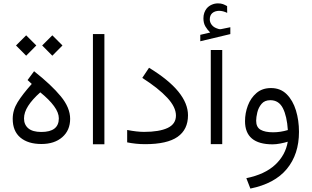

<svg xmlns="http://www.w3.org/2000/svg" viewBox="-20 -854 1844 1136"><path d="M181.6 -432.6Q284.7 -351.1 339.8 -283.9Q395 -216.8 395 -150.9Q395 -83 348.6 -42.5Q302.2 -2 225.1 -2Q146 -2 100.6 -40Q55.2 -78.1 55.2 -150.9Q55.2 -202.6 84.5 -249.8Q113.8 -296.9 168 -357.4L143.1 -380.4ZM218.3 -307.6Q171.4 -266.1 146.7 -227.5Q122.1 -189 122.1 -153.3Q122.1 -116.2 147.5 -94.7Q172.9 -73.2 224.6 -73.2Q328.1 -73.2 328.1 -153.8Q328.1 -187.5 299.6 -226.3Q271 -265.1 218.3 -307.6ZM229.5 -585 289.6 -645 349.6 -585 289.6 -524.4ZM74.7 -585 134.8 -645 194.8 -585 134.8 -524.4Z M529.8 -652.3H597.7V-0.5H529.8Z M732.4 -85Q790.5 -73.7 832 -73.7Q922.4 -73.7 971.7 -96.9Q1021 -120.1 1021 -170.4Q1021 -220.2 969.7 -275.6Q918.5 -331.1 821.8 -393.1L861.8 -453.1Q978 -382.3 1035.2 -312Q1092.3 -241.7 1092.3 -171.9Q1092.3 -87.4 1030.5 -44.2Q968.8 -1 838.4 -1Q810.1 -1 783.2 -3.9Q756.3 -6.8 732.4 -11.7Z M1223.6 -661.6Q1207 -677.7 1195.3 -697.5Q1183.6 -717.3 1183.6 -745.6Q1183.6 -763.7 1188.7 -778.1Q1193.8 -792.5 1202.6 -803.7Q1214.8 -818.4 1232.7 -826.2Q1250.5 -834 1269 -834Q1287.6 -834 1299.3 -829.6Q1311 -825.2 1323.7 -817.9L1324.2 -777.8Q1299.3 -790 1275.9 -790Q1266.6 -790 1255.4 -786.9Q1244.1 -783.7 1235.4 -775.9Q1229 -770 1225.1 -761Q1221.2 -752 1221.2 -739.3Q1221.2 -721.7 1233.2 -706.3Q1245.1 -690.9 1270 -683.6Q1272 -683.1 1274.9 -682.1Q1277.8 -681.2 1281.7 -681.2Q1285.2 -681.2 1287.6 -681.6L1342.8 -692.9V-652.3L1165 -609.9V-647.9ZM1227.1 -558.2H1294.9V-1.4H1227.1Z M1682.6 -15.6Q1664.6 -9.8 1638.9 -4.9Q1613.3 0 1593.3 0Q1429.7 0 1429.7 -137.2Q1429.7 -184.6 1446.5 -229.5Q1463.4 -274.4 1497.6 -303.7Q1531.7 -333 1583.5 -333Q1639.6 -333 1676.3 -296.4Q1712.9 -259.8 1731 -200.7Q1749 -141.6 1749 -73.7Q1749 58.6 1677.2 145.5Q1605.5 232.4 1461.4 261.7L1437.5 200.2Q1547.4 177.7 1608.4 120.6Q1669.4 63.5 1682.6 -15.6ZM1683.1 -84.5Q1677.7 -167 1653.6 -214.1Q1629.4 -261.2 1579.6 -261.2Q1545.9 -261.2 1527.6 -239.5Q1509.3 -217.8 1502.4 -189Q1495.6 -160.2 1495.6 -139.6Q1495.6 -101.6 1521.7 -86.4Q1547.9 -71.3 1595.7 -71.3Q1639.2 -71.3 1683.1 -84.5Z"/></svg>

Font: Vazir Light FD
Style: Light-FD
Weight: 300
Designer: Saber Rastikerdar
Foundry: Saber Rastikerdar
Version: Version 30.1.0